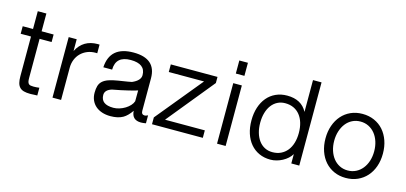

<svg xmlns="http://www.w3.org/2000/svg" viewBox="-62 -1102 3250 1538"><g transform="rotate(15 1562.5 -333.0)"><path d="M280.8 6.3Q275.4 6.3 266.6 6.6Q257.8 6.8 249 7.3Q240.2 7.8 232.7 8.1Q225.1 8.3 221.7 8.3Q190.4 8.3 169.2 2.4Q147.9 -3.4 134.8 -17.1Q121.6 -30.8 115.7 -53Q109.9 -75.2 109.9 -107.9V-437H24.4V-499.5H109.9V-647H181.2V-499.5H280.8V-437H181.2V-112.8Q181.2 -93.8 183.8 -82.3Q186.5 -70.8 192.6 -64.7Q198.7 -58.6 208.5 -56.6Q218.3 -54.7 232.4 -54.7Q243.7 -54.7 255.6 -55.4Q267.6 -56.2 280.8 -58.1Z M657.2 -444.8Q653.8 -444.8 650.6 -445.1Q647.5 -445.3 644 -445.3Q606.4 -445.3 575.4 -432.6Q544.4 -419.9 521.7 -397.2Q499 -374.5 486.6 -343.5Q474.1 -312.5 474.1 -275.9V-8.8H402.8V-510.7H469.2V-413.1Q522 -517.1 642.6 -517.1Q646.5 -517.1 649.9 -516.8Q653.3 -516.6 657.2 -516.6Z M1179.2 -3.9Q1154.8 0.5 1138.2 0.5Q1062.5 0.5 1058.6 -75.2Q1025.9 -28.3 992.2 -8.8Q951.7 14.6 888.2 14.6Q850.1 14.6 818.6 4.2Q787.1 -6.3 764.9 -25.6Q742.7 -44.9 730.5 -72.5Q718.3 -100.1 718.3 -134.8Q718.3 -167.5 725.3 -191.2Q732.4 -214.8 750.2 -231.2Q768.1 -247.6 798.3 -258.3Q828.6 -269 875.5 -276.4Q925.3 -284.2 952.4 -288.6Q979.5 -293 985.4 -294.9Q1053.2 -324.2 1053.2 -369.1Q1053.2 -462.4 931.2 -462.4Q807.6 -462.4 806.2 -349.1H733.4Q743.2 -525.9 938 -525.9Q1125 -525.9 1125 -362.3V-92.3Q1125 -61.5 1153.8 -61.5Q1161.1 -61.5 1179.2 -69.8ZM1050.8 -242.2Q1043.5 -239.3 1023.9 -233.9Q1004.4 -228.5 976.8 -221.9Q949.2 -215.3 915.5 -208Q881.8 -200.7 845.7 -194.3Q790 -176.8 790 -135.3Q790 -56.2 894 -56.2Q918.5 -56.2 943.8 -64.2Q969.2 -72.3 991 -85.7Q1012.7 -99.1 1028.6 -116.5Q1044.4 -133.8 1050.3 -152.3Z M1649.4 -9.3H1228V-65.9L1542 -448.2H1249.5V-511.2H1636.7V-460.4L1319.3 -71.3H1649.4Z M1842.8 -575.2H1771.5V-683.6H1842.8ZM1842.8 6.3H1771.5V-495.6H1842.8Z M2453.1 5.4H2387.2V-72.3Q2375.5 -52.2 2356.7 -35.4Q2337.9 -18.6 2314.9 -6.3Q2292 5.9 2266.6 12.7Q2241.2 19.5 2216.3 19.5Q2164.1 19.5 2122.1 0.2Q2080.1 -19 2050.5 -54Q2021 -88.9 2005.1 -137.7Q1989.3 -186.5 1989.3 -245.6Q1989.3 -304.7 2005.1 -353.5Q2021 -402.3 2050.5 -437.5Q2080.1 -472.7 2122.1 -491.9Q2164.1 -511.2 2216.3 -511.2Q2334.5 -511.2 2382.3 -420.9V-684.6H2453.1ZM2382.3 -245.6Q2382.3 -291.5 2371.1 -328.9Q2359.9 -366.2 2338.6 -392.8Q2317.4 -419.4 2286.6 -433.8Q2255.9 -448.2 2216.3 -448.2Q2181.2 -448.2 2152.6 -433.6Q2124 -418.9 2103.8 -392.1Q2083.5 -365.2 2072.8 -328.1Q2062 -291 2062 -245.6Q2062 -200.7 2072.8 -163.6Q2083.5 -126.5 2103.5 -99.4Q2123.5 -72.3 2152.1 -57.4Q2180.7 -42.5 2216.3 -42.5Q2255.4 -42.5 2286.1 -57.1Q2316.9 -71.8 2338.4 -98.4Q2359.9 -125 2371.1 -162.6Q2382.3 -200.2 2382.3 -245.6Z M3075.7 -259.8Q3075.7 -201.7 3058.6 -153.1Q3041.5 -104.5 3010 -69.3Q2978.5 -34.2 2934.6 -14.6Q2890.6 4.9 2836.9 4.9Q2783.7 4.9 2740 -14.6Q2696.3 -34.2 2665 -69.3Q2633.8 -104.5 2616.7 -153.1Q2599.6 -201.7 2599.6 -259.8Q2599.6 -317.9 2616.7 -366.7Q2633.8 -415.5 2664.8 -450.9Q2695.8 -486.3 2739.5 -506.1Q2783.2 -525.9 2836.9 -525.9Q2890.6 -525.9 2934.8 -506.3Q2979 -486.8 3010.3 -451.4Q3041.5 -416 3058.6 -367.2Q3075.7 -318.4 3075.7 -259.8ZM3003.4 -259.8Q3003.4 -302.7 2991.5 -339.8Q2979.5 -377 2957.5 -404.3Q2935.5 -431.6 2904.8 -447Q2874 -462.4 2836.9 -462.4Q2799.8 -462.4 2769.3 -447Q2738.8 -431.6 2717.3 -404.3Q2695.8 -377 2683.8 -339.8Q2671.9 -302.7 2671.9 -259.8Q2671.9 -216.3 2683.8 -179.2Q2695.8 -142.1 2717.3 -115Q2738.8 -87.9 2769.3 -72.5Q2799.8 -57.1 2836.9 -57.1Q2874 -57.1 2904.8 -72.5Q2935.5 -87.9 2957.5 -115.2Q2979.5 -142.6 2991.5 -179.4Q3003.4 -216.3 3003.4 -259.8Z"/></g></svg>

Font: SakalBharati
Style: Regular
Weight: 400
Designer: CDAC GIST
Foundry: CDAC
Version: 13.02